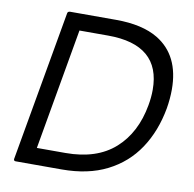

<svg xmlns="http://www.w3.org/2000/svg" viewBox="-81 -817 910 899"><g transform="rotate(10 374.0 -367.0)"><path d="M270 0H51Q42 0 42 -9L168 -724Q169 -733 180 -734H399Q524 -734 599 -689Q713 -620 713 -458Q713 -415 705 -367Q685 -256 630 -173.5Q575 -91 485 -45.5Q395 0 270 0ZM274 -79Q422 -79 508 -155.5Q594 -232 618 -367Q625 -406 625 -441Q625 -655 375 -655H239L138 -79Z"/></g></svg>

Font: YamahaIndonesia935. App
Style: Italic
Weight: 400
Italic angle: -10°
Designer: Dalton Maag Ltd
Foundry: Dalton Maag Ltd
Version: Version 1.002; January 01, 2024; Regular/Italic